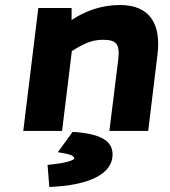

<svg xmlns="http://www.w3.org/2000/svg" viewBox="-20 -523 680 767"><path d="M228 0 267 -319C317 -350 348 -364 390 -364C441 -364 461 -352 452 -282L417 0H572L609 -304C624 -423 582 -503 459 -503C382 -503 317 -477 266 -443V-491H133L73 0ZM270 4 211 85 239 90C274 97 277 104 276 112C276 113 259 126 193 133L170 136L177 224L195 223C301 217 419 188 429 105C436 44 389 14 287 5Z"/></svg>

Font: Falling Sky
Style: ExBdObl
Weight: 400
Designer: Paul D. Hunt
Foundry: Adobe Systems Incorporated
Version: Version 1.02